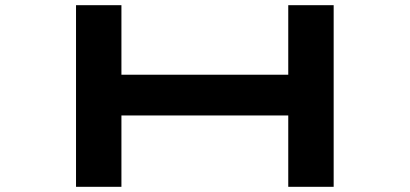

<svg xmlns="http://www.w3.org/2000/svg" viewBox="-20 -720 1579 740"><path d="M273 -700V0H448V-275H1091V0H1266V-700H1091V-432H448V-700Z"/></svg>

Font: Melete Bold
Style: Regular
Weight: 700
Width: 6
Designer: Sora Sagano
Foundry: DOT COLON
Version: Version 0.200;FEAKit 1.0